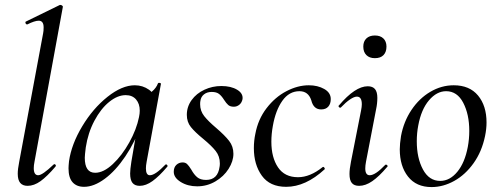

<svg xmlns="http://www.w3.org/2000/svg" viewBox="-20 -745 2017 779"><path d="M52 -40Q52 -59 58 -89L155 -610Q157 -619 157 -634Q157 -661 137 -661Q121 -661 91 -646H90Q85 -646 83.5 -651.5Q82 -657 86 -658L223 -725H225Q229 -725 232.5 -722Q236 -719 235 -717L120 -89Q117 -74 117 -63Q117 -34 135 -34Q152 -34 197 -77Q199 -79 201 -79Q204 -79 206 -75.5Q208 -72 205 -69Q171 -29 144.5 -10Q118 9 92 9Q72 9 62 -3Q52 -15 52 -40Z M258 -62Q258 -71 260 -91Q270 -160 313.5 -232.5Q357 -305 416 -352Q475 -399 527 -399Q559 -399 584.5 -381Q610 -363 613 -328L565 -357Q579 -359 596.5 -373.5Q614 -388 621 -407Q623 -409 625 -409Q628 -409 631 -407.5Q634 -406 633 -405L575 -89Q572 -73 572 -62Q572 -34 588 -34Q610 -34 651 -77Q652 -78 654 -78Q657 -78 659 -74.5Q661 -71 659 -69Q626 -30 599 -10.5Q572 9 547 9Q527 9 517.5 -3Q508 -15 508 -41Q508 -57 513 -89L537 -229L556 -246Q528 -169 488.5 -110.5Q449 -52 405 -19.5Q361 13 321 13Q291 13 274.5 -5.5Q258 -24 258 -62ZM544 -270Q547 -284 547 -296Q547 -324 532 -341.5Q517 -359 490 -359Q457 -359 423 -331.5Q389 -304 363 -255Q337 -206 328 -147Q324 -115 324 -105Q324 -44 366 -44Q400 -44 437.5 -79Q475 -114 504.5 -167Q534 -220 544 -270Z M685 -48Q685 -66 695.5 -76Q706 -86 721 -86Q732 -86 739 -79.5Q746 -73 756 -57Q767 -37 780 -26Q793 -15 816 -15Q864 -15 871 -69Q872 -74 872 -82Q872 -111 855 -132.5Q838 -154 804 -182Q771 -209 754.5 -229.5Q738 -250 738 -279Q738 -312 757.5 -339Q777 -366 809.5 -381Q842 -396 878 -396Q917 -396 942 -381Q967 -366 964 -343Q961 -328 951 -320Q941 -312 929 -312Q914 -312 906 -319Q898 -326 889 -340Q879 -356 868.5 -364Q858 -372 839 -372Q820 -372 807.5 -362Q795 -352 793 -335Q792 -331 792 -322Q792 -295 808.5 -274Q825 -253 857 -226Q892 -196 909.5 -173.5Q927 -151 927 -121Q927 -91 907.5 -60Q888 -29 854 -9Q820 11 780 11Q742 11 713.5 -6.5Q685 -24 685 -48Z M1010 -144Q1010 -174 1016 -202Q1027 -261 1061.5 -306Q1096 -351 1142 -375Q1188 -399 1233 -399Q1269 -399 1295.5 -384Q1322 -369 1322 -343Q1322 -324 1312 -312.5Q1302 -301 1283 -301Q1252 -301 1243 -338Q1231 -375 1195 -375Q1153 -375 1125.5 -336Q1098 -297 1087 -234Q1081 -201 1081 -170Q1081 -106 1108 -66Q1135 -26 1189 -26Q1238 -26 1289 -67L1291 -68Q1294 -68 1296.5 -64Q1299 -60 1297 -58Q1220 13 1141 13Q1075 13 1042.5 -32Q1010 -77 1010 -144Z M1398 -39Q1398 -59 1404 -89L1445 -297Q1448 -312 1448 -322Q1448 -353 1428 -353Q1417 -353 1400 -341.5Q1383 -330 1363 -309Q1362 -308 1360 -308Q1357 -308 1354.5 -311.5Q1352 -315 1355 -317Q1421 -395 1472 -395Q1492 -395 1501.5 -383.5Q1511 -372 1511 -348Q1511 -325 1506 -302L1465 -89Q1462 -73 1462 -62Q1462 -34 1480 -34Q1503 -34 1543 -76Q1544 -77 1546 -77Q1550 -77 1552 -73.5Q1554 -70 1551 -68Q1518 -29 1490.5 -10Q1463 9 1437 9Q1417 9 1407.5 -2.5Q1398 -14 1398 -39ZM1454 -556Q1454 -577 1466.5 -589Q1479 -601 1501 -601Q1523 -601 1535.5 -589Q1548 -577 1548 -556Q1548 -534 1536 -521.5Q1524 -509 1501 -509Q1479 -509 1466.5 -521.5Q1454 -534 1454 -556Z M1602 -139Q1602 -161 1607 -193Q1618 -252 1649.5 -299Q1681 -346 1726 -372.5Q1771 -399 1821 -399Q1885 -399 1919.5 -357.5Q1954 -316 1954 -248Q1954 -222 1948 -193Q1935 -130 1901.5 -83Q1868 -36 1823 -11Q1778 14 1731 14Q1669 14 1635.5 -28.5Q1602 -71 1602 -139ZM1878 -149Q1884 -181 1884 -214Q1884 -281 1859.5 -328Q1835 -375 1790 -375Q1752 -375 1720.5 -338Q1689 -301 1677 -236Q1671 -205 1671 -172Q1671 -104 1696 -57.5Q1721 -11 1766 -11Q1805 -11 1835.5 -48Q1866 -85 1878 -149Z"/></svg>

Font: Cormorant Infant Medium
Style: Italic
Weight: 500
Italic angle: -10°
Designer: Christian Thalmann (Catharsis Fonts)
Foundry: Catharsis Fonts
Version: Version 4.000